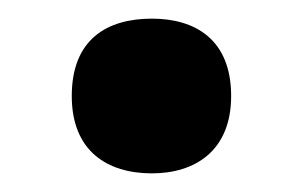

<svg xmlns="http://www.w3.org/2000/svg" viewBox="-20 -173 325 206"><path d="M57 -70C57 -11 95 13 143 13C189 13 228 -11 228 -70C228 -131 189 -153 143 -153C95 -153 57 -131 57 -70Z"/></svg>

Font: Noto Sans Bassa Vah
Style: Bold
Weight: 700
Designer: Monotype Design Team
Foundry: Monotype Imaging Inc.
Version: Version 2.002